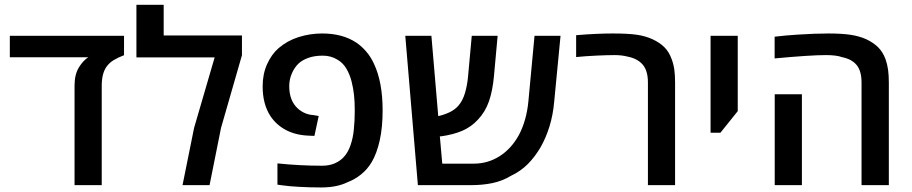

<svg xmlns="http://www.w3.org/2000/svg" viewBox="-20 -782 3852 811"><path d="M294.9 0V-420.9Q294.9 -468.3 314 -498.5Q331.1 -525.9 352.5 -540H21.5V-630.9H503.9V-548.8Q479.5 -539.6 460.7 -528.3Q441.9 -517.1 430.2 -500.5Q409.7 -472.2 409.7 -419.4V0Z M751 0 799.8 -241.7 886.7 -539.6H556.2V-761.7H671.4V-632.3H1002V-548.8L913.6 -241.7L865.2 0Z M1337.4 9.8Q1289.6 9.8 1244.9 7.3Q1200.2 4.9 1173.8 1L1151.9 -2V-91.8Q1246.6 -82 1340.3 -82Q1371.1 -82 1394 -92Q1417 -102.1 1432.1 -118.7Q1450.2 -138.2 1460.4 -168.2Q1470.7 -198.2 1474.1 -230Q1476.6 -253.9 1477.5 -272.9Q1478.5 -292 1478.5 -315.4Q1478.5 -353 1475.3 -381.3Q1472.2 -409.7 1464.8 -439Q1457 -468.8 1442.6 -492.9Q1428.2 -517.1 1404.8 -530.3Q1377.9 -546.9 1343.3 -546.9Q1308.6 -546.9 1283.2 -537.8Q1257.8 -528.8 1242.7 -515.1Q1224.1 -498 1212.9 -472.2Q1201.7 -446.3 1201.7 -418Q1201.7 -356 1238.8 -322.8Q1267.6 -297.9 1303.7 -295.9L1326.2 -292L1308.1 -208L1284.2 -209Q1229.5 -210.9 1187.5 -232.9Q1146.5 -254.9 1122.1 -292Q1089.4 -342.3 1089.4 -417Q1089.4 -469.2 1108.2 -511Q1127 -552.7 1156.7 -578.6Q1193.8 -610.4 1241.7 -625.5Q1289.6 -640.6 1340.8 -640.6Q1426.8 -640.6 1484.9 -602.1Q1506.8 -587.4 1526.4 -564.9Q1545.9 -542.5 1559.6 -512.7Q1596.2 -435.5 1596.2 -315.4Q1596.2 -244.1 1584 -189.2Q1571.8 -134.3 1550.3 -97.7Q1531.7 -66.4 1505.1 -45.2Q1478.5 -23.9 1448.7 -12.7Q1403.3 9.8 1337.4 9.8Z M1745.1 0 1691.9 -630.9H1802.2L1831.1 -291.5Q1855.5 -296.9 1878.4 -307.6Q1901.4 -318.4 1916.5 -335.9Q1934.6 -356.9 1944.1 -389.2Q1953.6 -421.4 1957 -458.5L1972.7 -630.9H2082L2066.4 -460Q2061 -399.4 2045.4 -354.2Q2029.8 -309.1 1998.5 -276.4Q1970.7 -246.1 1932.9 -229.7Q1895 -213.4 1842.8 -206.1Q1841.8 -206.1 1840.6 -206.1Q1839.4 -206.1 1837.9 -206.1L1848.1 -90.8H1981.9Q2040.5 -90.8 2090.1 -122.1Q2139.6 -153.3 2171.9 -211.9Q2204.1 -272.9 2211.9 -354L2237.8 -630.9H2347.7L2320.8 -351.6Q2315.9 -296.4 2301 -248Q2286.1 -199.7 2263.2 -159.7Q2239.7 -119.6 2209.5 -89.1Q2179.2 -58.6 2137.7 -39.1Q2101.1 -17.1 2059.3 -8.5Q2017.6 0 1971.2 0Z M2716.8 0V-433.6Q2716.8 -483.4 2694.8 -509Q2672.9 -534.7 2630.4 -543Q2606.4 -549.3 2575.7 -549.3Q2544.9 -549.3 2498.8 -547.1Q2452.6 -544.9 2413.6 -541V-633.3Q2458.5 -637.2 2497.3 -638.9Q2536.1 -640.6 2567.9 -640.6Q2632.3 -640.6 2669.4 -635.3Q2706.5 -629.9 2736.3 -616.2Q2766.6 -602.1 2786.1 -582.8Q2805.7 -563.5 2816.9 -532.7Q2825.2 -510.7 2828.4 -487.3Q2831.5 -463.9 2831.5 -433.6V0Z M2981.4 -221.2V-630.9H3096.2V-312.5L3022.9 -221.2Z M3619.1 0V-433.6Q3619.1 -481.9 3598.6 -507.1Q3578.1 -532.2 3537.1 -540.5Q3513.2 -549.3 3468.8 -549.3Q3402.3 -549.3 3252 -535.2V-627Q3276.4 -629.9 3300.3 -632.1Q3324.2 -634.3 3348.1 -635.7Q3385.7 -638.2 3418.5 -639.4Q3451.2 -640.6 3479.5 -640.6Q3535.6 -640.6 3572.8 -635Q3609.9 -629.4 3639.2 -616.2Q3668.9 -602.1 3688.7 -582.8Q3708.5 -563.5 3720.2 -532.7Q3728 -510.7 3731.2 -487.3Q3734.4 -463.9 3734.4 -433.6V0ZM3252.4 0V-383.8H3367.2V0Z"/></svg>

Font: Open Sans SemiBold
Style: Regular
Weight: 600
Designer: Monotype Design Team
Foundry: Monotype Imaging Inc.
Version: Version 3.003; ttfautohint (v1.8.4)